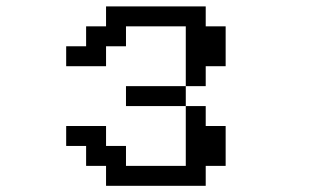

<svg xmlns="http://www.w3.org/2000/svg" viewBox="-20 -567 1040 602"><path d="M187.5 -109.4V-171.9H312.5V-109.4H375V-46.9H562.5V-234.4H625V-171.9H687.5V-46.9H625V15.6H312.5V-46.9H250V-109.4ZM562.5 -296.9V-234.4H375V-296.9ZM562.5 -296.9V-484.4H375V-421.9H312.5V-359.4H187.5V-421.9H250V-484.4H312.5V-546.9H625V-484.4H687.5V-359.4H625V-296.9Z"/></svg>

Font: KH Dot Dougenzaka 16
Style: Regular
Weight: 400
Designer: Original version for X68000 by Keitarou Hiraki (http://hp.vector.co.jp/authors/VA000874/) / TrueType conversion by Homem
Version: Version 1.00.20150527